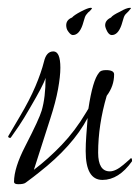

<svg xmlns="http://www.w3.org/2000/svg" viewBox="-20 -479 359 493"><path d="M27 -6Q16 -6 16 -12Q16 -48 45 -104Q81 -174 87 -195Q97 -229 97 -279Q94 -269 84 -250Q74 -231 57 -202Q41 -174 28.5 -155.5Q16 -137 8 -126Q8 -125 6 -125Q1 -125 1 -129L31 -180Q56 -222 71 -257.5Q86 -293 93 -321Q99 -347 117 -347Q135 -347 135 -305Q135 -283 129 -250Q123 -217 109 -174L67 -43Q104 -71 138.5 -107Q173 -143 201 -190L207 -200Q218 -273 234 -292Q238 -299 252 -299Q273 -299 273 -288Q273 -258 254 -233Q232 -158 232 -87Q232 -39 262 -39Q277 -39 297 -56Q317 -73 316 -73Q319 -73 319 -67V-65Q285 -17 243 -17Q200 -17 200 -91Q200 -109 201.5 -130Q203 -151 205 -176Q167 -104 80 -36Q75 -32 66 -25Q57 -18 46 -10Q41 -6 27 -6ZM267 -389Q261 -389 256 -397Q250 -408 250 -414Q250 -427 265 -434Q269 -440 288 -449Q305 -459 314 -459Q316 -459 316 -458V-457Q316 -457 314.5 -455.5Q313 -454 310 -450L303 -443Q299 -439 297 -431.5Q295 -424 292 -415Q283 -389 267 -389ZM167 -389Q162 -389 156 -397Q152 -402 151 -406.5Q150 -411 150 -414Q150 -428 165 -434Q170 -440 187 -449Q206 -459 213 -459Q215 -459 216 -458V-457Q216 -457 214.5 -455Q213 -453 210 -450Q206 -447 205 -445.5Q204 -444 203 -443Q199 -439 197 -431.5Q195 -424 192 -415Q183 -389 167 -389Z"/></svg>

Font: Love Light
Style: Regular
Weight: 400
Designer: Robert E. Leuschke
Foundry: Robert E. Leuschke
Version: Version 1.010; ttfautohint (v1.8.3)